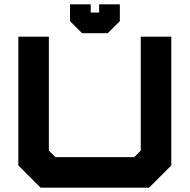

<svg xmlns="http://www.w3.org/2000/svg" viewBox="-20 -870 879 890"><path d="M168 0 65 -103V-700H206.5V-172L237 -141.5H602L632.5 -172V-700H774V-103L671 0ZM360.5 -716 304.5 -772V-850H400.5V-812H439.5V-850H535.5V-772L479.5 -716Z"/></svg>

Font: Tourney Expanded Black
Style: Regular
Weight: 900
Width: 7
Designer: Tyler Finck
Foundry: Etcetera Type Co
Version: Version 1.010; ttfautohint (v1.8.3)